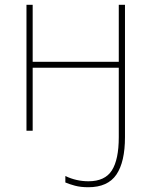

<svg xmlns="http://www.w3.org/2000/svg" viewBox="-20 -548 645 805"><path d="M504 -528H478V-289H117V-528H91V0H117V-264H478V27Q478 121 449 166.5Q420 212 351 212Q300 212 254 190V217Q270 224 294 230.5Q318 237 350 237Q432 237 468 184Q504 131 504 27Z"/></svg>

Font: Noto Sans UI Thin
Style: Regular
Weight: 250
Designer: Monotype Design Team
Foundry: Monotype Imaging Inc.
Version: Version 1.901